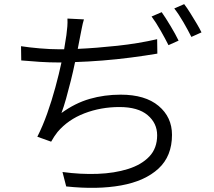

<svg xmlns="http://www.w3.org/2000/svg" viewBox="-20 -863 1040 931"><path d="M764 -804Q783 -777 807 -737Q831 -697 846 -666L797 -644Q782 -674 759 -714.5Q736 -755 715 -783ZM873 -843Q887 -825 902.5 -800Q918 -775 933 -750Q948 -725 957 -706L908 -684Q892 -716 869.5 -755Q847 -794 825 -822ZM82 -639Q120 -633 172 -628.5Q224 -624 269 -624H291L302 -693Q305 -716 306.5 -735Q308 -754 307 -773L387 -769Q381 -750 377 -728.5Q373 -707 369 -688L357 -626Q446 -630 548.5 -641Q651 -652 742 -673L743 -603Q684 -593 615 -584Q546 -575 476.5 -569.5Q407 -564 344 -562Q335 -518 323.5 -472Q312 -426 300.5 -385Q289 -344 278 -315Q344 -363 415 -383.5Q486 -404 565 -404Q684 -404 749 -349.5Q814 -295 814 -209Q814 -106 748.5 -45.5Q683 15 567.5 36Q452 57 301 41L283 -29Q371 -17 453 -20Q535 -23 600.5 -43.5Q666 -64 704 -104Q742 -144 742 -207Q742 -266 695.5 -305Q649 -344 559 -344Q469 -344 389.5 -313.5Q310 -283 259 -223Q243 -203 228 -176L161 -200Q187 -251 209 -313Q231 -375 248.5 -439.5Q266 -504 278 -560H270Q220 -560 173.5 -563Q127 -566 83 -570Z"/></svg>

Font: Source Han Sans SC Normal
Style: Regular
Weight: 350
Designer: Ryoko NISHIZUKA 西塚涼子 (kana, bopomofo & ideographs); Paul D. Hunt (Latin, Greek & Cyrillic); Sandoll Communications 산돌커뮤니
Foundry: Adobe
Version: Version 2.004;hotconv 1.0.118;makeotfexe 2.5.65603